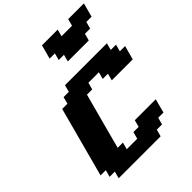

<svg xmlns="http://www.w3.org/2000/svg" viewBox="-330 -1435 1619 1619"><g transform="rotate(-45 480.0 -625.0)"><path d="M125 0H625L641.6 -62.5H704.1L721.2 -125H783.7Q789.1 -145.5 800 -187.3Q811 -229 816.9 -250H566.9L550.3 -187.5H487.8L471.2 -125H346.2L362.8 -187.5H300.3Q322.3 -270.5 366.9 -437.3Q411.6 -604 434.1 -687.5H496.6L513.7 -750H638.7L621.6 -687.5H684.1L667.5 -625H917.5Q922.9 -645.5 934.1 -687.3Q945.3 -729 951.2 -750H888.7L905.3 -812.5H842.8L859.4 -875H359.4L342.8 -812.5H280.3L263.7 -750H201.2Q173.3 -646 117.4 -437.5Q61.5 -229 33.7 -125H96.2L79.1 -62.5H141.6ZM518.1 -1000H768.1L784.7 -1062.5H847.2L863.8 -1125H926.3Q932.1 -1146 943.4 -1187.5Q954.6 -1229 960 -1250H772.5L755.9 -1187.5H630.9L647.5 -1250H460Q454.6 -1229 443.4 -1187.5Q432.1 -1146 426.3 -1125H488.8L472.2 -1062.5H534.7Z"/></g></svg>

Font: Faithful 32x
Style: BoldOblique
Weight: 400
Foundry: Faithful Resource Pack
Version: Version 1.0; January 27, 2023